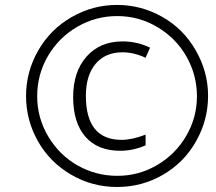

<svg xmlns="http://www.w3.org/2000/svg" viewBox="-20 -744 872 774"><path d="M769 -541Q818.8 -455.1 818.8 -357.4Q818.8 -259.8 770.5 -174.8Q723.1 -89.8 637.9 -40Q552.7 9.8 451.9 9.8Q351.1 9.8 265.6 -40.5Q180.2 -90.8 132.6 -175.3Q85 -259.8 85 -357.2Q85 -454.6 134 -540.3Q183.1 -626 268.6 -675Q354 -724.1 451.7 -724.1Q549.3 -724.1 634.5 -675.8Q719.7 -627.4 769 -541ZM291 -635.7Q216.8 -592.3 173.3 -518.1Q129.9 -443.8 129.9 -356.2Q129.9 -268.6 174.8 -193.4Q219.7 -118.2 293.5 -76.7Q367.2 -35.2 453.1 -35.2Q539.1 -35.2 613 -78.4Q687 -121.6 730.5 -195.8Q773.9 -270 773.9 -355.7Q773.9 -441.4 731.9 -515.6Q689.9 -589.8 615 -634.5Q540 -679.2 452.6 -679.2Q365.2 -679.2 291 -635.7ZM474.1 -533.2Q404.8 -533.2 365.5 -486.8Q326.2 -440.4 326.2 -357.9Q326.2 -180.2 470.2 -180.2Q511.7 -180.2 566.9 -201.2V-158.2Q517.1 -136.2 464.8 -136.2Q373.5 -136.2 324.2 -192.9Q274.9 -249.5 274.9 -352.3Q274.9 -455.1 329.1 -516.1Q383.3 -577.1 474.1 -577.1Q532.7 -577.1 585 -551.8L566.9 -511.2Q519 -533.2 474.1 -533.2Z"/></svg>

Font: Open Sans Hebrew Condensed Light
Style: Italic
Weight: 300
Width: 3
Italic angle: -12°
Foundry: Ascender Corporation, Yanek Iontef
Version: Version 2.001;PS 002.001;hotconv 1.0.70;makeotf.lib2.5.58329